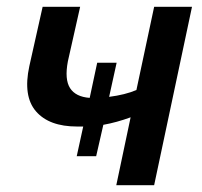

<svg xmlns="http://www.w3.org/2000/svg" viewBox="-20 -543 592 563"><path d="M205 -85 224 -172Q216 -172 206 -172Q124 -172 85.5 -216.5Q47 -261 66 -349L105 -523H215L179 -363Q169 -310 185.5 -284.5Q202 -259 243 -256L265 -359H322L300 -259Q347 -265 380 -279L432 -523H543L432 0H321L363 -199Q322 -184 283 -177L262 -85Z"/></svg>

Font: Raleway SemiBold
Style: Italic
Weight: 600
Italic angle: -12°
Designer: Matt McInerney, Pablo Impallari, Rodrigo Fuenzalida
Foundry: Matt McInerney, Pablo Impallari, Rodrigo Fuenzalida
Version: Version 4.026